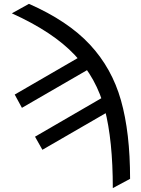

<svg xmlns="http://www.w3.org/2000/svg" viewBox="-20 -761 728 988"><path d="M442.4 -531.7C366.9 -612.8 262.4 -682.6 128.9 -741.2L41 -692.4C182.3 -628.6 290.4 -557 365.2 -477.5C440.1 -398.1 491.4 -305.2 519 -198.7C546.7 -92.3 560.5 43 560.5 207L649.4 159.2C649.4 0.3 633.8 -134.3 602.5 -244.6C571.3 -355 517.9 -450.7 442.4 -531.7ZM92.8 -206.1 465.8 -421.9 426.8 -489.3 55.7 -274.4ZM198.2 9.8 571.3 -206.1 532.2 -273.4 160.2 -57.6Z"/></svg>

Font: Pretendard Variable
Style: Regular
Weight: 400
Designer: Base glyphs from Inter by Rasmus Andersson; Hangeul glyphs from Noto Sans CJK(Source Han Sans) by Jang Soo-young and Kan
Foundry: Kil Hyung-jin
Version: Version 1.309;Glyphs 3.2 (3225)